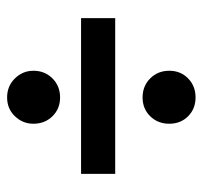

<svg xmlns="http://www.w3.org/2000/svg" viewBox="-35 -586 570 540"><g transform="rotate(90 250.0 -316.0)"><path d="M254 -200Q286 -200 307 -178.5Q328 -157 328 -125Q328 -95 307 -73Q286 -51 254 -51Q222 -51 200.5 -73Q179 -95 179 -125Q179 -157 200.5 -178.5Q222 -200 254 -200ZM254 -432Q222 -432 200.5 -453.5Q179 -475 179 -507Q179 -539 200.5 -560Q222 -581 254 -581Q286 -581 307 -560Q328 -539 328 -507Q328 -475 307 -453.5Q286 -432 254 -432ZM469 -355V-259H31V-355Z"/></g></svg>

Font: D2Coding
Style: Bold
Weight: 700
Monospace: yes
Designer: Yong-Rak Park; Jeong-Hwan Yoon; Sang-Min Lee;
Foundry: NHN Corporation
Version: Version 1.3.2; Build 20180524